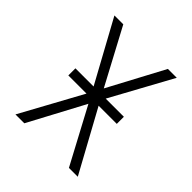

<svg xmlns="http://www.w3.org/2000/svg" viewBox="-185 -795 919 919"><g transform="rotate(45 275.0 -335.0)"><path d="M64 0 234 -311H111V-359H234L64 -670H124L275 -387L426 -670H486L316 -359H439V-311H316L486 0H426L275 -283L124 0Z"/></g></svg>

Font: Lode Dark Term
Style: Regular
Weight: 400
Monospace: yes
Designer: Belleve Invis
Foundry: Belleve Invis
Version: Version 29.2.0